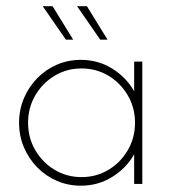

<svg xmlns="http://www.w3.org/2000/svg" viewBox="-20 -595 554 621"><path d="M241.7 5.6Q200 5.6 163.9 -10.1Q127.8 -25.7 100.3 -53.8Q72.9 -81.9 57.3 -118.8Q41.7 -155.6 41.7 -197.9Q41.7 -240.3 57.3 -277.1Q72.9 -313.9 100.3 -342Q127.8 -370.1 163.9 -385.8Q200 -401.4 241.7 -401.4Q297.2 -401.4 342.7 -373.3Q388.2 -345.1 413.9 -300V-395.8H440.3V0H413.9V-95.8Q388.2 -50.7 342.7 -22.6Q297.2 5.6 241.7 5.6ZM243.8 -22.2Q291.7 -22.2 330.9 -45.8Q370.1 -69.4 393.4 -109.4Q416.7 -149.3 416.7 -197.9Q416.7 -246.5 393.4 -286.5Q370.1 -326.4 330.9 -350Q291.7 -373.6 243.8 -373.6Q195.8 -373.6 156.6 -350Q117.4 -326.4 94.1 -286.5Q70.8 -246.5 70.8 -197.9Q70.8 -149.3 94.1 -109.4Q117.4 -69.4 156.6 -45.8Q195.8 -22.2 243.8 -22.2ZM304.2 -466.7 229.2 -575H261.1L327.8 -466.7ZM193.1 -466.7 118.1 -575H150L216.7 -466.7Z"/></svg>

Font: Afacad Flux Thin
Style: Regular
Weight: 250
Designer: Kristian Moeller
Foundry: Dicotype
Version: Version 1.100